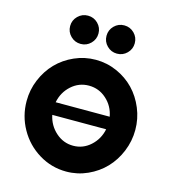

<svg xmlns="http://www.w3.org/2000/svg" viewBox="-138 -1078 1080 1205"><g transform="rotate(15 402.5 -475.5)"><path d="M219 -809.1Q191.9 -835.9 191.9 -874Q191.9 -912.1 219 -939Q246.1 -965.8 284.2 -965.8Q322.3 -965.8 349.1 -939Q376 -912.1 376 -874Q376 -835.9 349.1 -809.1Q322.3 -782.2 284.2 -782.2Q246.1 -782.2 219 -809.1ZM455.1 -809.1Q428.2 -835.9 428.2 -874Q428.2 -912.1 455.1 -939Q481.9 -965.8 520 -965.8Q558.1 -965.8 585 -939Q611.8 -912.1 611.8 -874Q611.8 -835.9 585 -809.1Q558.1 -782.2 520 -782.2Q481.9 -782.2 455.1 -809.1ZM49.8 -349.1Q49.8 -421.9 77.6 -488.5Q105.5 -555.2 152.8 -604Q200.2 -652.8 265.9 -681.9Q331.5 -710.9 403.8 -710.9Q476.1 -710.9 541.5 -681.9Q606.9 -652.8 653.8 -604Q700.7 -555.2 728.3 -488.5Q755.9 -421.9 755.9 -349.1Q755.9 -276.4 728.3 -209.2Q700.7 -142.1 653.8 -93Q606.9 -43.9 541.5 -14.4Q476.1 15.1 403.8 15.1Q307.6 15.1 225.8 -34.7Q144 -84.5 96.9 -168.2Q49.8 -252 49.8 -349.1ZM228 -306.2Q241.7 -240.2 290.8 -196.5Q339.8 -152.8 403.8 -152.8Q467.8 -152.8 516.1 -196.5Q564.5 -240.2 578.1 -306.2ZM228 -388.2H579.1Q566.9 -455.1 517.8 -499Q468.8 -543 403.8 -543Q338.9 -543 290 -499Q241.2 -455.1 228 -388.2Z"/></g></svg>

Font: Hussar Preview
Style: Bold
Weight: 700
Foundry: Cannot Into Space Fonts, PlusOne Fonts
Version: Version 2.29RC2 "Millennial"